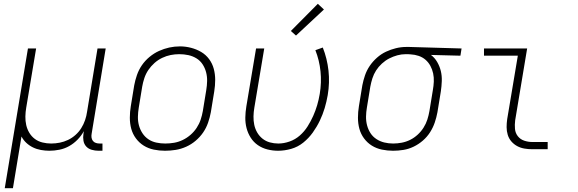

<svg xmlns="http://www.w3.org/2000/svg" viewBox="-20 -785 3040 1010"><path d="M5 205 127 -530H170L118 -219Q114 -196 113.5 -172.5Q113 -149 118 -127Q123 -105 134.5 -86Q146 -67 163.5 -54Q181 -41 203.5 -35.5Q226 -30 249 -30Q272 -30 294.5 -34.5Q317 -39 338 -49Q359 -59 377 -75Q395 -91 407.5 -111Q420 -131 427.5 -153Q435 -175 438 -197L493 -530H536L462 -81Q460 -71 461.5 -61Q463 -51 469 -43.5Q475 -36 484.5 -33Q494 -30 504 -30H519V8H498Q480 8 462.5 3Q445 -2 433.5 -14.5Q422 -27 419 -45Q416 -63 419 -81L421 -95Q408 -71 388 -50.5Q368 -30 344 -16.5Q320 -3 293 2.5Q266 8 240 8Q218 8 195.5 4Q173 0 153.5 -9.5Q134 -19 118.5 -33.5Q103 -48 93 -67L48 205Z M848 8Q818 8 789 2Q760 -4 736 -19Q712 -34 695 -57Q678 -80 670.5 -107.5Q663 -135 663 -165.5Q663 -196 668 -226L686 -336Q691 -363 700.5 -390.5Q710 -418 726.5 -442Q743 -466 766.5 -485.5Q790 -505 816.5 -517Q843 -529 870.5 -535Q898 -541 927 -541Q956 -541 985 -533.5Q1014 -526 1038.5 -511.5Q1063 -497 1080 -474Q1097 -451 1104.5 -423Q1112 -395 1112 -365Q1112 -335 1107 -304L1089 -194Q1084 -167 1074.5 -139.5Q1065 -112 1048.5 -88Q1032 -64 1009 -44.5Q986 -25 959 -13Q932 -1 904 3.5Q876 8 848 8ZM849 -30Q849 -30 849 -30Q849 -30 849 -30Q873 -30 896 -34Q919 -38 941 -48.5Q963 -59 982 -75.5Q1001 -92 1014.5 -112.5Q1028 -133 1035.5 -155.5Q1043 -178 1047 -201L1065 -311Q1069 -335 1069.5 -359Q1070 -383 1064 -405.5Q1058 -428 1045.5 -447Q1033 -466 1013.5 -478Q994 -490 971 -495Q948 -500 923 -500Q900 -500 877.5 -495.5Q855 -491 833 -480.5Q811 -470 792.5 -453.5Q774 -437 760.5 -417Q747 -397 739.5 -374.5Q732 -352 728 -329L710 -219Q706 -195 705.5 -171Q705 -147 711 -125Q717 -103 729.5 -84Q742 -65 760.5 -52.5Q779 -40 802 -35Q825 -30 849 -30Z M1443 8Q1414 8 1386.5 1Q1359 -6 1336.5 -21.5Q1314 -37 1299 -60.5Q1284 -84 1277 -111Q1270 -138 1270.5 -167Q1271 -196 1276 -226L1327 -530H1370L1318 -219Q1314 -196 1313.5 -173Q1313 -150 1317.5 -128.5Q1322 -107 1333 -88Q1344 -69 1361 -55.5Q1378 -42 1399.5 -36Q1421 -30 1444 -30Q1473 -30 1503 -40.5Q1533 -51 1557 -72Q1581 -93 1598 -120Q1615 -147 1627.5 -175Q1640 -203 1648.5 -232Q1657 -261 1662 -291Q1672 -351 1666 -409.5Q1660 -468 1639 -521L1678 -535Q1701 -477 1708 -413.5Q1715 -350 1704 -285Q1698 -250 1688 -216.5Q1678 -183 1662.5 -150.5Q1647 -118 1625.5 -88Q1604 -58 1575.5 -35Q1547 -12 1512 -2Q1477 8 1443 8ZM1537 -598 1510 -622 1652 -765 1684 -735Z M2048 8Q2018 8 1989 2Q1960 -4 1936 -19Q1912 -34 1895 -57Q1878 -80 1870.5 -107.5Q1863 -135 1863 -165.5Q1863 -196 1868 -226L1886 -336Q1891 -362 1900 -388.5Q1909 -415 1925 -438.5Q1941 -462 1963 -481.5Q1985 -501 2010.5 -513Q2036 -525 2063 -531.5Q2090 -538 2117 -538Q2121 -538 2125 -538Q2129 -538 2133 -538L2408 -530L2402 -492L2247 -496Q2267 -481 2280 -458.5Q2293 -436 2299 -411Q2305 -386 2304 -358.5Q2303 -331 2299 -304L2281 -194Q2276 -167 2267 -140.5Q2258 -114 2242.5 -89.5Q2227 -65 2204.5 -45.5Q2182 -26 2156 -13.5Q2130 -1 2102.5 3.5Q2075 8 2048 8ZM2048 -30Q2071 -30 2094 -34.5Q2117 -39 2138 -49.5Q2159 -60 2177 -76.5Q2195 -93 2208 -113.5Q2221 -134 2228 -156Q2235 -178 2239 -201L2257 -311Q2261 -333 2262 -355.5Q2263 -378 2258.5 -399Q2254 -420 2244 -438.5Q2234 -457 2218.5 -470.5Q2203 -484 2182.5 -491Q2162 -498 2140 -499L2126 -500Q2123 -500 2120 -500Q2117 -500 2114 -500Q2092 -500 2070 -494Q2048 -488 2027.5 -477.5Q2007 -467 1989 -450.5Q1971 -434 1958.5 -414.5Q1946 -395 1939 -373Q1932 -351 1928 -329L1910 -219Q1906 -196 1905.5 -172Q1905 -148 1911 -125.5Q1917 -103 1929 -84.5Q1941 -66 1960 -53.5Q1979 -41 2001.5 -35.5Q2024 -30 2048 -30Z M2780 0Q2759 0 2738.5 -3.5Q2718 -7 2700.5 -16.5Q2683 -26 2670 -41Q2657 -56 2651 -75.5Q2645 -95 2645 -116Q2645 -137 2648 -158L2704 -492H2526V-530H2753L2690 -152Q2687 -129 2689 -107Q2691 -85 2704 -68.5Q2717 -52 2737.5 -45Q2758 -38 2780 -38H2861V0Z"/></svg>

Font: Iosevka Curly XLtExObl
Style: Regular
Weight: 200
Width: 7
Italic angle: -9°
Monospace: yes
Designer: Belleve Invis
Foundry: Belleve Invis
Version: Version 11.0.1; ttfautohint (v1.8.3)